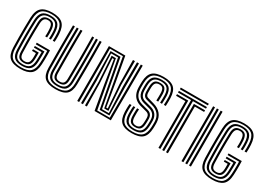

<svg xmlns="http://www.w3.org/2000/svg" viewBox="-13 -1403 2901 2109"><g transform="rotate(30 1438.0 -348.0)"><path d="M223.2 8.1Q128.9 8.1 86.2 -30Q43.6 -68.1 40.6 -157.1Q38.6 -223.3 37.9 -284.7Q37.1 -346.1 37.9 -407Q38.6 -468 40.7 -532.7Q44.2 -626.3 87.6 -665.2Q131 -704.1 223.2 -704.1Q313.6 -704.1 355.7 -666.2Q397.9 -628.3 403.5 -539.7Q404.7 -522.4 405 -504.9Q405.2 -487.4 404.9 -470.7Q404.5 -453.9 403.4 -438.4H379.4Q381.2 -460.3 381 -485.7Q380.9 -511.1 379.4 -538Q374.7 -617.5 338 -651.3Q301.3 -685 223.2 -685Q142.7 -685 105.1 -650.2Q67.6 -615.5 64.6 -532.4Q63 -485.2 62.2 -439.2Q61.5 -393.1 61.5 -347.3Q61.5 -301.4 62.3 -254.4Q63.1 -207.4 64.4 -157.9Q67 -79.3 103.9 -45.2Q140.7 -11 223.2 -11Q305.1 -11 341.5 -45.5Q377.8 -80 381.2 -157.7Q382.6 -184.3 383.2 -208.5Q383.8 -232.8 383.8 -257.8Q383.7 -282.8 382.9 -311.2H237.9V-332H406Q407.3 -304.5 407.6 -276.8Q408 -249.2 407.5 -219.7Q407 -190.1 405.2 -156.1Q401.1 -65.3 356.9 -28.6Q312.7 8.1 223.2 8.1ZM223.2 -30Q154.5 -30 122.8 -59.5Q91 -89.1 88.6 -158.5Q87.1 -207.4 86.2 -253.9Q85.3 -300.5 85.3 -346Q85.4 -391.5 86.3 -437.4Q87.2 -483.3 88.8 -531.2Q91.5 -601.3 121.9 -633.7Q152.3 -666 223.2 -666Q290 -666 320.8 -635.9Q351.5 -605.9 355.5 -536.7Q356.8 -516.4 357.1 -500.9Q357.5 -485.4 357.1 -470.8Q356.7 -456.2 355.4 -438.4H331.4Q332.7 -457.5 333.1 -472.6Q333.5 -487.6 333.1 -502.3Q332.7 -517.1 331.6 -535.1Q327.9 -593.6 303.6 -620.1Q279.3 -646.7 223.2 -646.7Q167.9 -646.7 141.5 -620.3Q115.2 -594 112.6 -530.4Q110.8 -481.8 110 -436.5Q109.2 -391.2 109.3 -346.7Q109.4 -302.1 110.2 -255.8Q111 -209.6 112.6 -159.3Q114.6 -104 138.6 -76.6Q162.6 -49.3 223.2 -49.3Q279.7 -49.3 305.2 -75.1Q330.7 -100.9 333.4 -160.1Q334.3 -177.1 334.7 -195.2Q335.2 -213.3 335.5 -231.9Q335.8 -250.6 335.7 -269.6H237.9V-290.4H359.7Q359.8 -257.4 359.2 -223.1Q358.6 -188.8 357.3 -158.4Q354.3 -89.4 322.5 -59.7Q290.6 -30 223.2 -30ZM223.2 -68.4Q178.3 -68.4 158.2 -89.6Q138.1 -110.9 136.4 -159.9Q134.5 -224.3 133.8 -283.9Q133.1 -343.4 133.8 -403.3Q134.4 -463.2 136.2 -528.6Q137.9 -584 159.1 -605.8Q180.4 -627.6 223.2 -627.6Q268.1 -627.6 286.3 -604Q304.5 -580.4 307.6 -533.6Q309.4 -505.4 309.4 -485.9Q309.4 -466.4 307.6 -438.4H283.6Q284.9 -456 285.3 -470.4Q285.7 -484.7 285.2 -499.2Q284.8 -513.8 283.6 -531.8Q280.8 -572.8 267 -590.6Q253.2 -608.4 223.2 -608.4Q191.6 -608.4 176.9 -589.8Q162.1 -571.2 160.4 -528Q158.8 -479.7 158.1 -434Q157.4 -388.2 157.4 -343.4Q157.4 -298.6 158.1 -253.5Q158.8 -208.4 160.2 -161.1Q161.5 -121.1 176.2 -104.3Q191 -87.6 223.2 -87.6Q254.2 -87.6 269.7 -104.2Q285.1 -120.7 287.2 -162.9Q287.6 -170.7 287.7 -182.9Q287.8 -195 287.7 -207.5Q287.6 -219.9 287.1 -228.3H237.9V-248.8H311.7Q312.2 -215.1 311.9 -193.6Q311.6 -172.1 311.1 -161.7Q308.8 -111.4 288.2 -89.9Q267.6 -68.4 223.2 -68.4Z M669.7 8.1Q573.6 8.1 531.3 -30.1Q489.1 -68.4 487.8 -156.8Q486.8 -227.3 486.3 -295.7Q485.8 -364.1 485.8 -431.2Q485.8 -498.3 486.3 -564.4Q486.8 -630.5 487.8 -696H511.8Q510.8 -625.5 510.3 -557.5Q509.8 -489.5 509.9 -422.9Q510 -356.3 510.5 -290.1Q510.9 -223.9 511.8 -157Q512.9 -78.7 549.5 -44.8Q586.2 -11 669.7 -11Q753.1 -11 789.6 -44.8Q826.1 -78.7 827 -157.1Q827.9 -223.8 828.3 -291.3Q828.8 -358.7 828.9 -426.5Q829 -494.3 828.5 -561.8Q828 -629.4 827 -696H851Q852.4 -605.9 852.8 -515.4Q853.2 -424.8 852.8 -334.9Q852.3 -245 851 -156.8Q849.7 -67.8 807.3 -29.9Q764.9 8.1 669.7 8.1ZM669.7 -30Q600.8 -30 568.7 -58.9Q536.6 -87.8 535.6 -158Q534.8 -216.7 534.3 -283.1Q533.8 -349.5 533.8 -419.5Q533.8 -489.5 534.3 -559.6Q534.8 -629.7 535.8 -696H559.6Q558.2 -587.7 557.9 -499Q557.6 -410.2 558.1 -328Q558.7 -245.9 559.8 -156.9Q560.4 -99.6 586 -74.5Q611.6 -49.3 669.7 -49.3Q727.4 -49.3 752.9 -74.5Q778.4 -99.6 779.2 -157.9Q780.1 -216.4 780.5 -282.4Q781 -348.4 781 -418.2Q781 -488.1 780.6 -558.4Q780.2 -628.8 779.2 -696H803Q804.7 -588.6 805 -499.5Q805.4 -410.3 804.9 -327.8Q804.3 -245.3 803 -157.4Q802.1 -92.8 773.1 -61.4Q744.1 -30 669.7 -30ZM669.7 -68.4Q623.4 -68.4 603.8 -89.7Q584.2 -111.1 583.6 -158.2Q582.5 -243.6 582 -332.4Q581.6 -421.3 582 -512.6Q582.4 -603.9 583.6 -696H607.5Q606.6 -629.7 606.1 -561.6Q605.6 -493.5 605.7 -425.2Q605.8 -356.9 606.3 -289.8Q606.7 -222.7 607.5 -158.6Q608 -120.5 622.5 -104.1Q637 -87.6 669.7 -87.6Q702 -87.6 716.4 -104Q730.8 -120.4 731.2 -158.5Q732.5 -247 732.9 -336Q733.2 -424.9 733 -514.9Q732.7 -604.9 731.2 -696H755.2Q757.1 -561.5 757.2 -426.8Q757.2 -292.1 755.2 -158.2Q754.6 -110.8 735.1 -89.6Q715.6 -68.4 669.7 -68.4Z M943.1 0V-696H1151.2L1206.1 -392.3L1255.4 -96.1H1274.8L1252.3 -392.2L1248.4 -696H1273.2V-392.2L1294.1 -76.9H1240.7L1131.2 -676.9H967.1V0ZM991.1 0 992.5 -298.3 986.4 -657.6H1112L1223.8 -57.7H1311L1297.9 -392.2L1299.5 -696H1324.3L1322.7 -392.2L1328.9 -38.4H1205.4L1092.1 -638.3H1003.3L1016.5 -298.3L1014.9 0ZM1041.3 0V-298.3L1021.9 -619.1H1076L1185.4 -19.1H1345L1348.1 -696H1372.1L1369 0H1163L1109.9 -300.9L1061.4 -599.9H1042L1060.4 -298.3L1065 0Z M1635.5 8.1Q1543.2 8.1 1501.1 -30.1Q1459 -68.2 1455.5 -157.1Q1455 -172.5 1454.9 -192.3Q1454.8 -212.1 1455.7 -230.4Q1456.6 -248.8 1458.6 -259.4H1482.2Q1480.9 -250.2 1480 -234.6Q1479.1 -218.9 1478.9 -199.3Q1478.7 -179.6 1479.5 -157.9Q1482.6 -79.2 1519 -45.1Q1555.3 -11 1635.5 -11Q1716.4 -11 1753 -45.2Q1789.7 -79.3 1792.9 -158.2Q1793.5 -172.9 1794 -191.9Q1794.4 -210.9 1793.7 -229.1Q1791.5 -284.9 1761.4 -321Q1731.2 -357.1 1677.6 -371.9L1596.3 -394.5Q1580.6 -398.8 1570.2 -408.2Q1559.7 -417.5 1554.3 -432.5Q1548.9 -447.5 1548.1 -468Q1547.5 -489 1547.6 -503.7Q1547.7 -518.3 1548.2 -535.9Q1550.2 -582.3 1569.1 -605Q1588 -627.6 1635.3 -627.6Q1679.3 -627.6 1698 -605.6Q1716.6 -583.5 1718.4 -536.1Q1718.9 -519.6 1718.5 -491.8Q1718.1 -464 1716.9 -438.4H1693.1Q1694.3 -466.2 1694.6 -492.3Q1694.9 -518.4 1694.4 -535.5Q1692.8 -574.3 1679.4 -591.3Q1665.9 -608.4 1635.3 -608.4Q1603.2 -608.4 1588.5 -591.4Q1573.7 -574.4 1572.1 -535Q1571.4 -516.2 1571.6 -501Q1571.8 -485.7 1572.1 -468.4Q1572.7 -453.4 1576.2 -443.2Q1579.8 -433.1 1586.2 -427Q1592.7 -421 1601.6 -418.5L1682.6 -395.3Q1744.6 -377.7 1779.8 -335.9Q1815 -294.1 1817.5 -230.1Q1818 -218.3 1818 -206Q1817.9 -193.7 1817.7 -181.4Q1817.4 -169.2 1816.9 -157.1Q1813.2 -68.2 1770.8 -30Q1728.3 8.1 1635.5 8.1ZM1635.5 -30Q1570.9 -30 1538.5 -58.4Q1506.1 -86.8 1503.3 -158.8Q1502.8 -174.7 1502.8 -193.9Q1502.8 -213.1 1503.6 -230.7Q1504.4 -248.3 1506 -259.4H1529.6Q1528.1 -245.8 1527.5 -228.8Q1526.8 -211.8 1526.8 -194.1Q1526.8 -176.3 1527.3 -159.8Q1529.7 -100.8 1554.6 -75.1Q1579.5 -49.3 1635.5 -49.3Q1688.4 -49.3 1715.5 -73.5Q1742.6 -97.7 1745.1 -159.8Q1745.6 -169 1745.7 -178Q1745.9 -186.9 1746 -195.5Q1746.1 -204 1746.1 -211.9Q1746.1 -219.7 1745.7 -226.8Q1744.2 -266.8 1723.6 -291.3Q1703 -315.9 1667.7 -325.2L1585.4 -347.2Q1559.7 -354.2 1540.9 -369.5Q1522.1 -384.8 1511.7 -408.7Q1501.3 -432.5 1500.3 -464.8Q1499.6 -489.2 1499.7 -505Q1499.9 -520.8 1500.4 -538.6Q1503.2 -606.6 1534.4 -636.3Q1565.7 -666 1635.3 -666Q1702.6 -666 1733 -636.2Q1763.5 -606.4 1766.3 -537.9Q1766.9 -521.5 1766.5 -492.4Q1766.1 -463.3 1764.7 -438.4H1740.9Q1742.1 -462.7 1742.5 -492Q1742.9 -521.3 1742.4 -536.8Q1740.2 -596.2 1715 -621.5Q1689.9 -646.7 1635.3 -646.7Q1578.6 -646.7 1552.6 -621.4Q1526.6 -596 1524.2 -536.9Q1523.5 -516.5 1523.6 -502Q1523.8 -487.5 1524.3 -466.6Q1525.1 -439.9 1533 -420.4Q1540.9 -400.8 1555.5 -388.4Q1570 -376 1590.8 -370.5L1672.6 -348.7Q1717.9 -336.6 1742.9 -305.9Q1767.9 -275.1 1769.7 -229Q1770 -217.8 1770.1 -207.5Q1770.1 -197.2 1769.9 -185.6Q1769.6 -174 1768.9 -158.9Q1765.9 -90 1735 -60Q1704.1 -30 1635.5 -30ZM1635.5 -68.4Q1592.2 -68.4 1572.7 -89.8Q1553.1 -111.3 1551.3 -160.1Q1550.8 -179.4 1550.8 -196.8Q1550.8 -214.2 1551.5 -229.9Q1552.1 -245.5 1553.3 -259.4H1576.9Q1575.3 -238.7 1574.8 -214Q1574.3 -189.2 1575.3 -161.4Q1576.7 -122 1590.8 -104.8Q1604.8 -87.6 1635.5 -87.6Q1667.2 -87.6 1681.3 -105.1Q1695.4 -122.5 1697.1 -162.1Q1697.9 -176.4 1698.1 -187.6Q1698.4 -198.8 1698.3 -208.1Q1698.3 -217.3 1697.9 -225Q1697.1 -247.5 1686.5 -260.7Q1675.9 -273.8 1657.7 -278.6L1574.9 -300.6Q1537 -310.8 1510 -332.4Q1483 -354 1468.4 -387.2Q1453.8 -420.5 1452.3 -464.9Q1451.8 -485.2 1451.8 -503.9Q1451.9 -522.5 1452.5 -539.9Q1456.1 -627.9 1498.5 -666Q1541 -704.1 1635.3 -704.1Q1727.6 -704.1 1769.1 -665.9Q1810.7 -627.8 1814.1 -539.7Q1814.9 -521.3 1814.4 -491.1Q1813.9 -461 1812.7 -438.4H1788.7Q1789.9 -461.5 1790.4 -489.7Q1790.9 -518 1790.1 -538.9Q1787.1 -617.1 1751.2 -651.1Q1715.3 -685 1635.3 -685Q1553.2 -685 1516.4 -651.1Q1479.6 -617.2 1476.5 -538.9Q1475.8 -518.3 1475.8 -502.3Q1475.7 -486.4 1476.3 -465.5Q1477.5 -427.4 1489.7 -398.8Q1501.9 -370.2 1524.7 -351.5Q1547.5 -332.7 1580.1 -323.9L1662.7 -301.8Q1681.2 -296.9 1694.1 -286.7Q1707 -276.5 1714 -261.2Q1721.1 -246 1721.9 -225.8Q1722.3 -218.2 1722.3 -208.3Q1722.4 -198.4 1722 -186.7Q1721.7 -174.9 1721.1 -161.3Q1719 -110.9 1698.9 -89.6Q1678.8 -68.4 1635.5 -68.4Z M2020.9 0V-633.7H1854.8V-654.4H2210.4V-633.7H2044.9V0ZM1973.1 0V-592.2H1854.8V-613H1997.1V0ZM2068.9 0V-613H2210.4V-592.2H2092.8V0ZM1854.8 -675.2V-696H2210.4V-675.2Z M2360.9 0V-696H2384.8V0ZM2265.1 0V-696H2289.1V0ZM2313.1 0V-696H2336.9V0Z M2655.7 8.1Q2561.4 8.1 2518.7 -30Q2476.1 -68.1 2473.1 -157.1Q2471.1 -223.3 2470.4 -284.7Q2469.6 -346.1 2470.4 -407Q2471.1 -468 2473.2 -532.7Q2476.7 -626.3 2520.1 -665.2Q2563.5 -704.1 2655.7 -704.1Q2746.1 -704.1 2788.2 -666.2Q2830.4 -628.3 2836 -539.7Q2837.2 -522.4 2837.5 -504.9Q2837.7 -487.4 2837.4 -470.7Q2837 -453.9 2835.9 -438.4H2811.9Q2813.7 -460.3 2813.5 -485.7Q2813.4 -511.1 2811.9 -538Q2807.2 -617.5 2770.5 -651.3Q2733.8 -685 2655.7 -685Q2575.2 -685 2537.6 -650.2Q2500.1 -615.5 2497.1 -532.4Q2495.5 -485.2 2494.7 -439.2Q2494 -393.1 2494 -347.3Q2494 -301.4 2494.8 -254.4Q2495.6 -207.4 2496.9 -157.9Q2499.5 -79.3 2536.4 -45.2Q2573.2 -11 2655.7 -11Q2737.6 -11 2774 -45.5Q2810.3 -80 2813.7 -157.7Q2815.1 -184.3 2815.7 -208.5Q2816.3 -232.8 2816.3 -257.8Q2816.2 -282.8 2815.4 -311.2H2670.4V-332H2838.5Q2839.8 -304.5 2840.1 -276.8Q2840.5 -249.2 2840 -219.7Q2839.5 -190.1 2837.7 -156.1Q2833.6 -65.3 2789.4 -28.6Q2745.2 8.1 2655.7 8.1ZM2655.7 -30Q2587 -30 2555.3 -59.5Q2523.5 -89.1 2521.1 -158.5Q2519.6 -207.4 2518.7 -253.9Q2517.8 -300.5 2517.8 -346Q2517.9 -391.5 2518.8 -437.4Q2519.7 -483.3 2521.3 -531.2Q2524 -601.3 2554.4 -633.7Q2584.8 -666 2655.7 -666Q2722.5 -666 2753.3 -635.9Q2784 -605.9 2788 -536.7Q2789.3 -516.4 2789.6 -500.9Q2790 -485.4 2789.6 -470.8Q2789.2 -456.2 2787.9 -438.4H2763.9Q2765.2 -457.5 2765.6 -472.6Q2766 -487.6 2765.6 -502.3Q2765.2 -517.1 2764.1 -535.1Q2760.4 -593.6 2736.1 -620.1Q2711.8 -646.7 2655.7 -646.7Q2600.4 -646.7 2574 -620.3Q2547.7 -594 2545.1 -530.4Q2543.3 -481.8 2542.5 -436.5Q2541.7 -391.2 2541.8 -346.7Q2541.9 -302.1 2542.7 -255.8Q2543.5 -209.6 2545.1 -159.3Q2547.1 -104 2571.1 -76.6Q2595.1 -49.3 2655.7 -49.3Q2712.2 -49.3 2737.7 -75.1Q2763.2 -100.9 2765.9 -160.1Q2766.8 -177.1 2767.2 -195.2Q2767.7 -213.3 2768 -231.9Q2768.3 -250.6 2768.2 -269.6H2670.4V-290.4H2792.2Q2792.3 -257.4 2791.7 -223.1Q2791.1 -188.8 2789.8 -158.4Q2786.8 -89.4 2755 -59.7Q2723.1 -30 2655.7 -30ZM2655.7 -68.4Q2610.8 -68.4 2590.7 -89.6Q2570.6 -110.9 2568.9 -159.9Q2567 -224.3 2566.3 -283.9Q2565.6 -343.4 2566.3 -403.3Q2566.9 -463.2 2568.7 -528.6Q2570.4 -584 2591.6 -605.8Q2612.9 -627.6 2655.7 -627.6Q2700.6 -627.6 2718.8 -604Q2737 -580.4 2740.1 -533.6Q2741.9 -505.4 2741.9 -485.9Q2741.9 -466.4 2740.1 -438.4H2716.1Q2717.4 -456 2717.8 -470.4Q2718.2 -484.7 2717.7 -499.2Q2717.3 -513.8 2716.1 -531.8Q2713.3 -572.8 2699.5 -590.6Q2685.7 -608.4 2655.7 -608.4Q2624.1 -608.4 2609.4 -589.8Q2594.6 -571.2 2592.9 -528Q2591.3 -479.7 2590.6 -434Q2589.9 -388.2 2589.9 -343.4Q2589.9 -298.6 2590.6 -253.5Q2591.3 -208.4 2592.7 -161.1Q2594 -121.1 2608.7 -104.3Q2623.5 -87.6 2655.7 -87.6Q2686.7 -87.6 2702.2 -104.2Q2717.6 -120.7 2719.7 -162.9Q2720.1 -170.7 2720.2 -182.9Q2720.3 -195 2720.2 -207.5Q2720.1 -219.9 2719.6 -228.3H2670.4V-248.8H2744.2Q2744.7 -215.1 2744.4 -193.6Q2744.1 -172.1 2743.6 -161.7Q2741.3 -111.4 2720.7 -89.9Q2700.1 -68.4 2655.7 -68.4Z"/></g></svg>

Font: Big Shoulders Inline Text SC Thin
Style: Regular
Weight: 100
Designer: Patric King
Foundry: XO Type Co
Version: Version 2.002